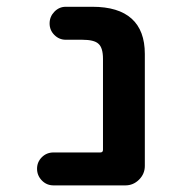

<svg xmlns="http://www.w3.org/2000/svg" viewBox="-20 -568 540 569"><path d="M138.7 -18.6Q118.2 -18.6 104 -33.2Q89.8 -47.9 89.8 -67.9Q89.8 -87.9 104 -102.1Q118.2 -116.2 138.7 -116.2H277.3Q285.2 -116.2 285.2 -124V-393.6Q285.2 -426.8 271.5 -438.5Q258.8 -450.2 223.6 -450.2H174.8Q155.3 -450.2 141.1 -464.4Q127 -478.5 127 -498.5Q127 -518.6 141.1 -533.2Q155.3 -547.9 174.8 -547.9H253.9Q331.1 -547.9 370.1 -512.7Q409.2 -477.5 409.2 -408.2V-76.2Q409.2 -52.7 392.1 -35.6Q375 -18.6 351.6 -18.6Z"/></svg>

Font: Rounded Mgen+ 1mn medium
Style: Regular
Weight: 500
Designer: [Source Han Sans]
Ryoko NISHIZUKA  (kana & ideographs); Paul D. Hunt (Latin, Greek & Cyrillic); Wenlong ZHANG  (bopomofo
Version: Version 1.059.20150602